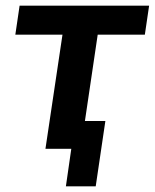

<svg xmlns="http://www.w3.org/2000/svg" viewBox="-20 -524 545 676"><path d="M212 132 231 0H140L200 -402H34L49 -504H505L490 -402H324L279 -98H351L317 132Z"/></svg>

Font: Nunitoga
Style: Bold Italic
Weight: 700
Italic angle: -9°
Designer: Vernon Adams
Foundry: Vernon Adams
Version: Version 1.0